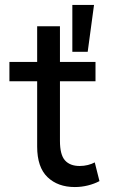

<svg xmlns="http://www.w3.org/2000/svg" viewBox="-20 -740 463 775"><path d="M282 15Q213.5 15 171.8 -25Q130 -65 130 -148.5V-634H222V-490H365.5V-412H222V-171.5Q222 -115.5 242.2 -92.8Q262.5 -70 301.5 -70Q319 -70 334.8 -74Q350.5 -78 362.5 -84.5L381.5 -9Q361 2 335 8.5Q309 15 282 15ZM18 -412V-490H144V-412ZM272 -531V-720H359.5L334 -531Z"/></svg>

Font: Geologica Cursive Light
Style: Regular
Weight: 300
Designer: Sindre Bremnes, Frode Helland
Foundry: Monokrom Skriftforlag AS
Version: Version 1.010;gftools[0.9.28]